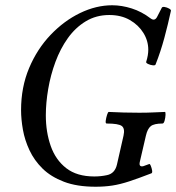

<svg xmlns="http://www.w3.org/2000/svg" viewBox="-20 -696 669 729"><path d="M343 13Q272 13 222.5 -6Q173 -25 141.5 -56Q110 -87 92 -125.5Q74 -164 67 -203.5Q60 -243 60 -278Q60 -365 90.5 -437.5Q121 -510 172 -563.5Q223 -617 284 -646.5Q345 -676 406 -676Q442 -676 480 -664Q518 -652 552 -626Q567 -615 576 -631L594 -666Q596 -671 605 -669.5Q614 -668 622 -663.5Q630 -659 629 -655Q618 -604 604 -552Q590 -500 571 -452Q570 -447 560.5 -448Q551 -449 542.5 -453Q534 -457 535 -461Q543 -486 543 -507Q543 -541 524.5 -571Q506 -601 473 -620Q440 -639 395 -639Q345 -639 305.5 -615Q266 -591 237.5 -551Q209 -511 190.5 -461Q172 -411 163 -358Q154 -305 154 -258Q154 -195 172.5 -142Q191 -89 231.5 -57.5Q272 -26 338 -26Q363 -26 386 -31Q416 -37 424 -71L449 -181Q455 -208 442.5 -217.5Q430 -227 385 -227Q380 -227 381.5 -238Q383 -249 386.5 -260Q390 -271 393 -271Q450 -268 508 -268Q539 -268 558 -269Q577 -270 606 -271Q609 -271 608.5 -260Q608 -249 605 -238Q602 -227 597 -227Q565 -227 552.5 -217Q540 -207 534 -181L511 -82Q506 -61 524 -65Q536 -69 546 -73Q549 -75 552.5 -66.5Q556 -58 557.5 -49Q559 -40 555 -38Q506 -19 471 -7.5Q436 4 406.5 8.5Q377 13 343 13Z"/></svg>

Font: Junicode Two Beta Condensed Medium
Style: Italic
Weight: 500
Width: 3
Italic angle: -9°
Version: Version 1.053; ttfautohint (v1.8.4)